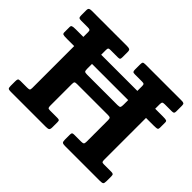

<svg xmlns="http://www.w3.org/2000/svg" viewBox="-155 -1004 1257 1257"><g transform="rotate(45 474.0 -375.0)"><path d="M72.5 -590Q46.5 -590 39.1 -586.5Q31.7 -583 31.7 -572.7V-522.5Q31.7 -511.2 39.1 -508.1Q46.5 -505 76.8 -505H874Q904.3 -505 910.3 -508.7Q916.3 -512.5 916.3 -523.5V-573.2Q916.3 -583.7 909.8 -586.9Q903.3 -590 876.8 -590ZM306.3 -633.7Q306.3 -647.5 310 -651.2Q313.8 -655 326.8 -655H395.3Q408.8 -655 412.5 -658.7Q416.3 -662.5 416.3 -676.5V-725Q416.3 -742.2 409.1 -746.1Q402 -750 386.3 -750H58.8Q44.7 -750 38 -745.9Q31.2 -741.7 31.2 -726.5V-681.5Q31.2 -664.7 35.7 -659.9Q40.2 -655 56.3 -655H118Q131.7 -655 136.5 -651.2Q141.2 -647.5 141.2 -633.7V-116Q141.2 -100.8 135.6 -97.9Q130 -95 114.7 -95H53.2Q38.2 -95 34.7 -89.4Q31.2 -83.8 31.2 -68.5V-26.8Q31.2 -8.8 36.5 -4.4Q41.7 0 58.8 0H383.8Q402.3 0 409.3 -4.6Q416.3 -9.3 416.3 -28.8V-76Q416.3 -88.8 411.8 -91.9Q407.3 -95 394.8 -95H327Q312.5 -95 309.4 -100.4Q306.3 -105.8 306.3 -119.8V-318.7Q306.3 -334 310.4 -338.2Q314.5 -342.5 329.8 -342.5H616.7Q631.7 -342.5 636.5 -338.1Q641.2 -333.7 641.2 -317.7V-119.5Q641.2 -103.8 636.2 -99.4Q631.2 -95 615.2 -95H550.8Q539 -95 535.1 -91.1Q531.3 -87.3 531.3 -74.8V-28.5Q531.3 -9.8 537.4 -4.9Q543.5 0 561.3 0H883.8Q904.3 0 910.3 -4.9Q916.3 -9.8 916.3 -31.3V-72.8Q916.3 -87 911.8 -91Q907.3 -95 893.8 -95H825.3Q812.8 -95 809.5 -99.4Q806.3 -103.8 806.3 -116V-630.7Q806.3 -646.2 810.6 -650.6Q815 -655 830.3 -655H894Q907.8 -655 912 -659Q916.3 -663 916.3 -675.5V-728.2Q916.3 -742.7 910.4 -746.4Q904.5 -750 891.3 -750H556.3Q540 -750 535.6 -745.6Q531.3 -741.2 531.3 -724.2V-677.7Q531.3 -663.7 535.4 -659.4Q539.5 -655 554 -655H619.2Q633.5 -655 637.4 -651.2Q641.2 -647.5 641.2 -633.5V-464Q641.2 -444.5 637.6 -438.5Q634 -432.5 614.7 -432.5H336Q316.8 -432.5 311.5 -436.6Q306.3 -440.8 306.3 -459.5Z"/></g></svg>

Font: Besley
Style: Regular
Weight: 400
Designer: Owen Earl
Foundry: indestructible type*
Version: Version 4.000